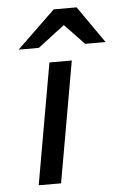

<svg xmlns="http://www.w3.org/2000/svg" viewBox="-53 -770 516 808"><g transform="rotate(-5 205.0 -366.0)"><path d="M77.5 0 167.5 -511H262L172 0ZM43 -576 205 -732H301.5L410.5 -576H324L241.5 -662.5L128.5 -576Z"/></g></svg>

Font: Overpass Medium
Style: Italic
Weight: 500
Italic angle: -10°
Designer: Delve Withrington, Dave Bailey, Thomas Jockin
Foundry: Delve Fonts LLC
Version: Version 4.000